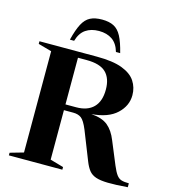

<svg xmlns="http://www.w3.org/2000/svg" viewBox="-134 -1049 1041 1162"><g transform="rotate(15 387.0 -467.5)"><path d="M28.5 -698.5V-715H388.5Q489 -715 547.5 -692.8Q606 -670.5 631.2 -631.8Q656.5 -593 656.5 -544.5Q656.5 -478 603.2 -428.2Q550 -378.5 446 -370.5Q514.5 -365.5 550.5 -335.8Q586.5 -306 608.5 -250L667.5 -107.5Q683 -70.5 696.2 -52.8Q709.5 -35 727 -29.8Q744.5 -24.5 773.5 -24.5V0Q697 6 649.2 5Q601.5 4 574 -5.5Q546.5 -15 530.5 -35.2Q514.5 -55.5 501.5 -88.5L430 -269Q408.5 -321 388.8 -335.8Q369 -350.5 338 -350.5H279.5V-40.5L363.5 -16.5V0H28.5V-16.5L112.5 -40.5V-675ZM346.5 -386.5Q417 -386.5 454.8 -424.5Q492.5 -462.5 492.5 -536Q492.5 -606 455.5 -642.5Q418.5 -679 334 -679H279.5V-386.5ZM361.5 -868.5Q312 -868.5 278.5 -845.5Q245 -822.5 230.5 -772H204Q220 -837 239.5 -873.8Q259 -910.5 288 -925.2Q317 -940 361.5 -940Q406 -940 435 -925.2Q464 -910.5 483.5 -873.8Q503 -837 519 -772H492.5Q478 -822.5 444.5 -845.5Q411 -868.5 361.5 -868.5Z"/></g></svg>

Font: Newsreader 72pt SemiBold
Style: Regular
Weight: 600
Designer: Hugues Gentile
Foundry: Production Type
Version: Version 1.003; ttfautohint (v1.8.3)